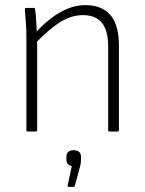

<svg xmlns="http://www.w3.org/2000/svg" viewBox="-20 -513 565 749"><path d="M407 0Q402 0 402 -5V-331Q402 -394 377.5 -424Q353 -454 304 -454Q256 -454 211 -424.5Q166 -395 116 -342V-382Q148 -418 180.5 -442.5Q213 -467 246 -480Q279 -493 313 -493Q377 -493 410.5 -454.5Q444 -416 444 -334V-5Q444 0 438 0ZM88 0Q83 0 83 -5V-367Q83 -394 81 -423Q79 -452 77 -475Q76 -482 82 -482H112Q116 -482 117 -476Q120 -455 121.5 -427.5Q123 -400 124 -376L125 -363V-5Q125 0 119 0ZM248 216Q243 216 244 210L260 135Q250 133 244.5 126.5Q239 120 239 109V99Q239 73 267 73Q281 73 288.5 79.5Q296 86 296 99V109Q296 116 295 123.5Q294 131 291 141L272 212Q271 216 265 216Z"/></svg>

Font: Sofia Sans Semi Condensed ExtraLight
Style: Regular
Weight: 250
Version: Version 4.100